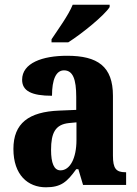

<svg xmlns="http://www.w3.org/2000/svg" viewBox="-20 -786 581 816"><path d="M199 -619V-606H270C330 -644 424 -721 446 -756V-766H289C271 -721 226 -660 199 -619ZM175 10C240 10 265 -13 304 -67H313L333 0H516V-54H513C473 -54 460 -70 460 -125V-379C460 -504 395 -549 265 -549C160 -549 74 -518 74 -447C74 -399 115 -379 201 -379C201 -448 218 -487 252 -487C290 -487 304 -449 304 -374V-319L232 -316C102 -311 37 -262 37 -153C37 -42 99 10 175 10ZM237 -62C209 -62 197 -94 197 -149C197 -221 215 -257 273 -263L305 -266V-191C305 -114 278 -62 237 -62Z"/></svg>

Font: Noto Serif Khmer Condensed ExtraBold
Style: Regular
Weight: 800
Width: 3
Designer: Danh Hong and the Monotype Design Team
Foundry: Monotype Imaging Inc.
Version: Version 2.004